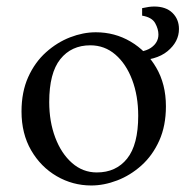

<svg xmlns="http://www.w3.org/2000/svg" viewBox="-20 -554 575 589"><path d="M274 -455Q332 -455 380.5 -426.5Q429 -398 459 -347Q489 -296 489 -228Q489 -168 468.5 -122.5Q448 -77 414 -46.5Q380 -16 339.5 -0.5Q299 15 260 15Q203 15 154 -13.5Q105 -42 75.5 -93Q46 -144 46 -212Q46 -272 66.5 -317.5Q87 -363 121 -393.5Q155 -424 195 -439.5Q235 -455 274 -455ZM277 -25Q336 -25 370 -67.5Q404 -110 404 -199Q404 -260 385.5 -309Q367 -358 334 -386.5Q301 -415 257 -415Q199 -415 165 -372.5Q131 -330 131 -241Q131 -181 149.5 -132Q168 -83 201 -54Q234 -25 277 -25ZM391 -368 357 -391Q419 -391 442.5 -407Q466 -423 466 -448Q466 -465 456 -483Q446 -501 416 -506V-529Q438 -534 453 -534Q489 -534 509 -514.5Q529 -495 529 -465Q529 -426 494 -397Q459 -368 391 -368Z"/></svg>

Font: Bona Nova
Style: Regular
Weight: 400
Designer: Mateusz Machalski
Foundry: Capitalics
Version: Version 4.001; ttfautohint (v1.8.3)